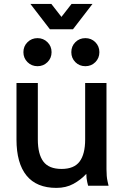

<svg xmlns="http://www.w3.org/2000/svg" viewBox="-20 -918 608 949"><path d="M167 -507.8V-228.5Q167 -156.2 194.3 -119.6Q221.7 -83 284.2 -83Q346.2 -83 373.5 -119.6Q400.9 -156.2 400.9 -228.5V-507.8H506.3V-82Q506.3 -44.9 511.5 -22.5Q516.6 0 516.6 0H415.5Q415.5 0 411.1 -18.3Q406.7 -36.6 406.7 -58.6Q379.4 -29.3 343 -9.3Q306.6 10.7 258.8 10.7Q160.6 10.7 111.1 -50.3Q61.5 -111.3 61.5 -228.5V-507.8ZM332.5 -660.2Q332.5 -689.5 352.5 -709.5Q372.6 -729.5 401.9 -729.5Q431.2 -729.5 451.2 -709.5Q471.2 -689.5 471.2 -660.2Q471.2 -630.9 451.2 -610.8Q431.2 -590.8 401.9 -590.8Q372.6 -590.8 352.5 -610.8Q332.5 -630.9 332.5 -660.2ZM95.7 -660.2Q95.7 -689.5 116 -709.5Q136.2 -729.5 165.5 -729.5Q194.3 -729.5 214.6 -709.5Q234.9 -689.5 234.9 -660.2Q234.9 -630.9 214.6 -610.8Q194.3 -590.8 165.5 -590.8Q136.2 -590.8 116 -610.8Q95.7 -630.9 95.7 -660.2ZM233.9 -898.4 283.7 -834.5 333.5 -898.4H437L340.8 -773.4H226.6L130.4 -898.4Z"/></svg>

Font: Giphurs Medium
Style: Regular
Weight: 500
Version: Version 0.920; ttfautohint (v1.8.4.7-5d5b)